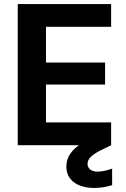

<svg xmlns="http://www.w3.org/2000/svg" viewBox="-20 -720 624 952"><path d="M68 0V-700H531V-587H208V-410H501V-301H208V-113H531V0ZM446 212Q409 212 377.5 200.5Q346 189 327.5 165Q309 141 309 105Q309 77 322.5 52Q336 27 367.5 2.5Q399 -22 455 -46L500 -65L531 0L480 25Q444 43 429 59Q414 75 414 92Q414 110 427.5 120.5Q441 131 464 131Q479 131 498 127Q517 123 536 116V198Q517 204 494 208Q471 212 446 212Z"/></svg>

Font: DM Sans 17pt ExtraBold
Style: Regular
Weight: 800
Version: Version 4.004;gftools[0.9.30]